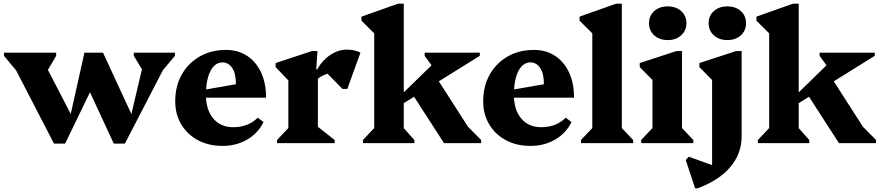

<svg xmlns="http://www.w3.org/2000/svg" viewBox="-20 -785 4837 1053"><path d="M276 2.4 47.2 -440H97V-364.4L2 -478.8V-496H288V-478.8L222.2 -366.8H209V-467L385.8 -125.4H360.2L443 -496H533.8L545.2 -427.6L337.2 2.4ZM603.8 2.4 438.8 -354 463.2 -496H545L716 -126.4H693L777.4 -486.4L777.6 -387.8H769L713.8 -478.8V-496H939.2V-478.8L844.2 -364.6V-440H894L665 2.4Z M1200.2 15.2Q1124 15.2 1065.7 -16Q1007.4 -47.2 974.2 -102.6Q941 -158 941 -229.2Q941 -312.4 976.6 -375.7Q1012.2 -439 1075 -475.1Q1137.8 -511.2 1219.6 -511.2Q1285.2 -511.2 1334.3 -479.4Q1383.4 -447.6 1411.3 -388.9Q1439.2 -330.2 1439.2 -249.2H1057V-285.2L1274 -323Q1274 -382.4 1253.3 -412.6Q1232.6 -442.8 1199.4 -442.8Q1172.4 -442.8 1151.9 -421.2Q1131.4 -399.6 1120.4 -359.5Q1109.4 -319.4 1109.4 -265.2Q1109.4 -183.2 1149.6 -135.3Q1189.8 -87.4 1259.2 -87.4Q1341.6 -87.4 1393.6 -139.6L1425.2 -115.6Q1396.4 -55.4 1336.5 -20.1Q1276.6 15.2 1200.2 15.2Z M1499.4 0V-17.2L1577.4 -99.6L1561.4 -71.6V-374L1604.4 -299L1491.6 -417V-439.2L1690 -504.8H1721L1714.4 -404.4H1723.4V-71.2L1707.6 -102L1815.4 -17.2V0ZM1707 -337.2 1708.4 -404.4H1719.4Q1747.4 -454.6 1791.4 -483.7Q1835.4 -512.8 1882.4 -512.8Q1923.6 -512.8 1957 -496.4L1884.8 -297.4H1858.4L1743 -414.4L1856.8 -391.6Q1805 -391.6 1767.1 -377.7Q1729.2 -363.8 1707 -337.2Z M1970.4 0V-17.2L2048.4 -99.6L2032.4 -71.6V-638.2L2075.4 -559.2L1962.6 -671.6V-693.8L2163.4 -765H2194.4V-55.2L2178.6 -100.2L2252.4 -17.2V0ZM2415.2 0 2228.2 -289.6 2356 -386.8 2579 -39.6 2493 -58V-144L2618.6 -17.2V0ZM2180.2 -210.4V-264.6L2383.6 -462.6L2420 -374.6H2384.6L2309 -478.8V-496H2611.4V-478.8Z M2889.2 15.2Q2813 15.2 2754.7 -16Q2696.4 -47.2 2663.2 -102.6Q2630 -158 2630 -229.2Q2630 -312.4 2665.6 -375.7Q2701.2 -439 2764 -475.1Q2826.8 -511.2 2908.6 -511.2Q2974.2 -511.2 3023.3 -479.4Q3072.4 -447.6 3100.3 -388.9Q3128.2 -330.2 3128.2 -249.2H2746V-285.2L2963 -323Q2963 -382.4 2942.3 -412.6Q2921.6 -442.8 2888.4 -442.8Q2861.4 -442.8 2840.9 -421.2Q2820.4 -399.6 2809.4 -359.5Q2798.4 -319.4 2798.4 -265.2Q2798.4 -183.2 2838.6 -135.3Q2878.8 -87.4 2948.2 -87.4Q3030.6 -87.4 3082.6 -139.6L3114.2 -115.6Q3085.4 -55.4 3025.5 -20.1Q2965.6 15.2 2889.2 15.2Z M3166.4 0V-17.2L3244.4 -99.6L3228.4 -71.6V-638.2L3271.4 -559.2L3158.6 -671.6V-693.8L3359.4 -765H3390.4V-71.2L3374.6 -99.4L3452.4 -17.2V0Z M3496.4 0V-17.2L3574.4 -99.6L3558.4 -71.6V-378L3601.4 -303L3488.6 -417V-439.2L3689.4 -504.8H3720.4V-71.2L3704.6 -99.4L3782.4 -17.2V0ZM3642 -565.2Q3596.6 -565.2 3568 -591.2Q3539.4 -617.2 3539.4 -657.9Q3539.4 -698.6 3568 -724.3Q3596.6 -750 3642 -750Q3687.4 -750 3716 -724.2Q3744.6 -698.4 3744.6 -657.9Q3744.6 -617.4 3716 -591.3Q3687.4 -565.2 3642 -565.2Z M3792.2 247.8 3741 92.8 3757 74.4 3923.8 134.4 3885.4 168.8V-378L3928.4 -303L3815.6 -417V-439.2L4016.4 -504.8H4047.4V-36.8Q4047.4 57.4 3985.7 130.6Q3924 203.8 3806.4 247.8ZM3969 -565.2Q3923.6 -565.2 3895 -591.2Q3866.4 -617.2 3866.4 -657.9Q3866.4 -698.6 3895 -724.3Q3923.6 -750 3969 -750Q4014.4 -750 4043 -724.2Q4071.6 -698.4 4071.6 -657.9Q4071.6 -617.4 4043 -591.3Q4014.4 -565.2 3969 -565.2Z M4136.4 0V-17.2L4214.4 -99.6L4198.4 -71.6V-638.2L4241.4 -559.2L4128.6 -671.6V-693.8L4329.4 -765H4360.4V-55.2L4344.6 -100.2L4418.4 -17.2V0ZM4581.2 0 4394.2 -289.6 4522 -386.8 4745 -39.6 4659 -58V-144L4784.6 -17.2V0ZM4346.2 -210.4V-264.6L4549.6 -462.6L4586 -374.6H4550.6L4475 -478.8V-496H4777.4V-478.8Z"/></svg>

Font: Platypi Light
Style: Regular
Weight: 300
Designer: David Sargent
Foundry: Bolt Cutter Type
Version: Version 1.200